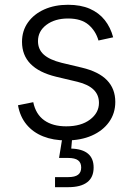

<svg xmlns="http://www.w3.org/2000/svg" viewBox="-20 -568 548 792"><path d="M253.4 11.2Q199.7 11.2 158 -5.4Q116.2 -22 89.4 -54.4Q62.5 -86.9 54.2 -133.8L117.2 -146.5Q127.4 -96.7 162.4 -71.8Q197.3 -46.9 252.9 -46.9Q314.5 -46.9 351.3 -74.7Q388.2 -102.5 388.2 -143.6Q388.2 -176.8 366 -198.2Q343.8 -219.7 299.8 -230.5L211.4 -251.5Q141.1 -268.6 106 -304.4Q70.8 -340.3 70.8 -395.5Q70.8 -440.9 95.2 -475.3Q119.6 -509.8 162.6 -529.1Q205.6 -548.3 260.7 -548.3Q312.5 -548.3 350.1 -532Q387.7 -515.6 411.9 -485.4Q436 -455.1 446.8 -414.1L386.2 -400.9Q375 -440.4 345 -466.1Q314.9 -491.7 260.7 -491.7Q206.5 -491.7 171.6 -465.6Q136.7 -439.5 136.7 -398.4Q136.7 -364.3 160.6 -342.8Q184.6 -321.3 233.4 -309.1L317.4 -289.1Q387.2 -272.5 421.4 -237.1Q455.6 -201.7 455.6 -147.5Q455.6 -100.6 429.9 -64.7Q404.3 -28.8 358.9 -8.8Q313.5 11.2 253.4 11.2ZM207 204.1V162.6H261.2Q289.1 162.6 302 152.8Q314.9 143.1 314.9 123Q314.9 103 302 93.3Q289.1 83.5 260.3 83.5H223.6L240.2 -18.6H277.8V0L273.9 44.9Q319.8 46.4 343 65.9Q366.2 85.4 366.2 123Q366.2 163.6 339.6 183.8Q313 204.1 261.7 204.1Z"/></svg>

Font: Inter 17pt Light
Style: Regular
Weight: 300
Version: Version 4.001;git-66647c0bb